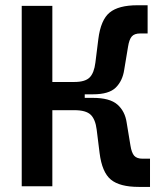

<svg xmlns="http://www.w3.org/2000/svg" viewBox="-20 -716 626 738"><path d="M63.5 0V-693.4H181.2V-400.9H265.6Q307.1 -400.9 324.5 -418.2Q341.8 -435.5 346.7 -475.6L357.9 -565.4Q367.2 -639.6 401.4 -667.7Q435.5 -695.8 508.3 -695.8H547.4V-587.4H519Q496.6 -587.4 486.6 -575.9Q476.6 -564.5 472.2 -536.6L457.5 -448.2Q451.2 -405.3 425 -379.4Q398.9 -353.5 337.4 -353.5H305.7V-339.8H337.4Q401.9 -339.8 431.2 -314.2Q460.4 -288.6 466.8 -245.1L481.4 -156.7Q485.8 -128.9 495.8 -117.4Q505.9 -106 528.3 -106H556.6V2.4H513.2Q440.4 2.4 406.2 -25.6Q372.1 -53.7 362.8 -127.9L351.6 -217.8Q346.7 -257.3 328.6 -274.9Q310.5 -292.5 265.6 -292.5H181.2V0Z"/></svg>

Font: Cascadia Mono NF SemiBold
Style: Regular
Weight: 600
Monospace: yes
Designer: Aaron Bell
Foundry: Saja Typeworks
Version: Version 2404.023; ttfautohint (v1.8.4)